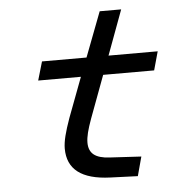

<svg xmlns="http://www.w3.org/2000/svg" viewBox="-49 -685 711 739"><g transform="rotate(-5 307.0 -315.5)"><path d="M355 -393 294 -229Q283 -199 277.5 -177Q272 -155 272 -138Q272 -107 291.5 -91.5Q311 -76 352 -74L474 -67L454 7L348 3Q265 0 224 -31.5Q183 -63 183 -123Q183 -144 190 -172Q197 -200 211 -239L269 -393H104L125 -465H297L363 -638H446L382 -465H572L552 -393Z"/></g></svg>

Font: Intel One Mono
Style: Italic
Weight: 400
Italic angle: -16°
Monospace: yes
Designer: Fred Shallcrass
Foundry: Frere-Jones Type LLC
Version: Version 1.400;hotconv 1.1.0;makeotfexe 2.6.0;FJTRelease1.4